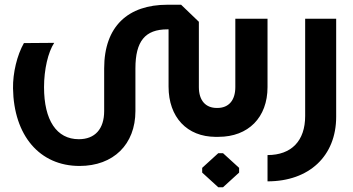

<svg xmlns="http://www.w3.org/2000/svg" viewBox="-20 -578 1490 811"><path d="M896 -122C848 -122 820 -154 820 -210V-486L745 -558H687C521 -558 420 -467 420 -289V-109C420 -33 381 10 313 10C219 10 166 -70 166 -210C166 -284 183 -358 209 -397L81 -396C52 -345 34 -270 35 -205C38 -6 147 123 316 123C459 123 552 32 552 -109V-289C552 -404 593 -454 687 -454H692V-212C692 -83 770 0 891 0H897V-122Z M974 -499V-210C974 -154 946 -122 898 -122H887C850 -122 813 -90 813 -67C813 -38 850 0 887 0H903C1029 0 1110 -82 1110 -210V-499ZM902 69 834 131V151L902 213H922L990 151V131L922 69Z M1110 188C1286 188 1400 81 1400 -85V-499H1269V-88C1269 17 1211 77 1110 77Z"/></svg>

Font: Hejaz SemiBold
Style: Regular
Weight: 600
Designer: Bandar Raffah (Arabic) and Santiago Orozco (Latin)
Foundry: Caramella and Typemade
Version: Version 1.010;hotconv 1.0.109;makeotfexe 2.5.65596